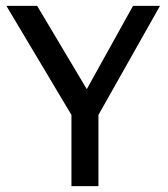

<svg xmlns="http://www.w3.org/2000/svg" viewBox="-20 -632 569 652"><path d="M222.6 0V-241.8L1.7 -612H106.2L274.7 -329.3L431.7 -612H523.3L314.3 -241.8V0Z"/></svg>

Font: Ancizar Sans Thin
Style: Regular
Weight: 100
Designer: Cesar Puertas, Viviana Monsalve, Julian Moncada, Julian Prieto, Jose Castro, Mariel Hernandez, Felipe Aragon, Sara Alarc
Version: Version 8.100